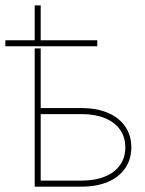

<svg xmlns="http://www.w3.org/2000/svg" viewBox="-20 -696 542 716"><path d="M0 -545.9H342.8V-523.4H0ZM284.2 -293Q340.8 -293 382.6 -275.1Q424.3 -257.3 447 -224.1Q469.7 -190.9 469.7 -146.5Q469.7 -102.1 447 -68.8Q424.3 -35.6 382.6 -17.8Q340.8 0 284.2 0H109.4V-515.6H131.8V-22.5H284.2Q334.5 -22.5 371.3 -37.6Q408.2 -52.7 427.7 -80.6Q447.3 -108.4 447.3 -146.5Q447.3 -184.6 427.7 -212.4Q408.2 -240.2 371.3 -255.4Q334.5 -270.5 284.2 -270.5H122.1V-293ZM109.4 -675.8H131.8V-545.9H109.4Z"/></svg>

Font: Intratopia Thin
Style: Regular
Weight: 100
Designer: Rasmus Andersson
Foundry: rsms
Version: Version 3.000;Glyphs 3.2.3 (3260)